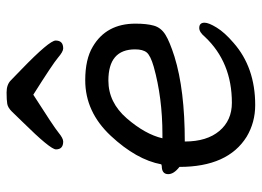

<svg xmlns="http://www.w3.org/2000/svg" viewBox="-126 -645 795 583"><g transform="rotate(-90 271.5 -353.5)"><path d="M155.3 -257.8Q266.1 -257.8 360.4 -284.2Q394 -293.9 403.6 -305.4Q413.1 -316.9 413.1 -340.8Q413.1 -421.9 318.4 -421.9Q252 -421.9 203.6 -366Q155.3 -310.1 143.1 -257.8ZM244.1 23.9Q191.4 23.9 147.9 -2Q56.2 -59.1 56.2 -206.1Q34.2 -223.1 34.2 -240.2Q34.2 -259.8 59.1 -259.8L64 -261.2Q78.1 -336.9 150.6 -414.6Q223.1 -492.2 319.3 -492.2Q383.3 -492.2 421.4 -469.2Q491.2 -428.2 491.2 -339.8Q491.2 -305.2 485.1 -283.7Q479 -262.2 458 -249Q437 -235.8 391.1 -221.2Q290 -189.9 133.3 -189.9Q133.3 -123 165.3 -85Q197.3 -46.9 251 -46.9Q374 -46.9 451.2 -128.9Q465.3 -146 478 -146Q494.1 -146 494.1 -129.9Q494.1 -117.2 479.2 -93Q464.4 -68.8 433.1 -42Q358.4 23.9 244.1 23.9ZM416 -559.1Q406.2 -559.1 387.7 -575Q369.1 -590.8 275.4 -649.9Q178.2 -587.9 160.6 -573.5Q143.1 -559.1 133.3 -559.1Q109.4 -559.1 109.4 -581.1Q109.4 -598.1 192.4 -682.1Q212.4 -703.1 224.4 -715.1Q236.3 -727.1 247.8 -729Q259.3 -731 282.2 -731Q306.2 -731 319.1 -718Q332 -705.1 352.1 -686Q439.9 -601.1 439.9 -582Q439.9 -559.1 416 -559.1Z"/></g></svg>

Font: LXGW WenKai GB Screen
Style: Regular
Weight: 400
Designer: LXGW / Fontworks Inc.
Foundry: LXGW / Fontworks Inc.
Version: Version 1.321;February 19, 2024;FontCreator 14.0.0.2901 64-b